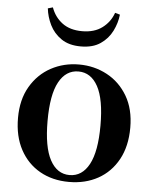

<svg xmlns="http://www.w3.org/2000/svg" viewBox="-57 -862 736 925"><g transform="rotate(5 311.5 -399.5)"><path d="M311 16.1Q231.4 16.1 170.4 -18.3Q109.4 -52.7 74.7 -116.9Q40 -181.2 40 -270Q40 -358.9 77.1 -422.1Q114.3 -485.4 175.8 -518.6Q237.3 -551.8 311 -551.8Q384.8 -551.8 446.8 -518.6Q508.8 -485.4 545.9 -422.4Q583 -359.4 583 -270Q583 -180.2 547.9 -116Q512.7 -51.8 451.4 -17.8Q390.1 16.1 311 16.1ZM311 -17.1Q371.6 -17.1 405.3 -79.6Q439 -142.1 439 -268.1Q439 -394.5 405.3 -456.3Q371.6 -518.1 311 -518.1Q250.5 -518.1 216.8 -456.3Q183.1 -394.5 183.1 -268.1Q183.1 -142.1 216.8 -79.6Q250.5 -17.1 311 -17.1ZM137.2 -808.1 161.1 -814.9Q177.7 -768.6 215.1 -740.7Q252.4 -712.9 311 -712.9Q370.1 -712.9 408.2 -741.5Q446.3 -770 461.9 -814.9L485.8 -808.1Q481.4 -767.6 462.2 -728.8Q442.9 -689.9 406 -664.6Q369.1 -639.2 311 -639.2Q253.4 -639.2 216.6 -664.6Q179.7 -689.9 160.6 -728.8Q141.6 -767.6 137.2 -808.1Z"/></g></svg>

Font: Source Han Serif TW
Style: Bold
Weight: 700
Designer: Ryoko NISHIZUKA Ë•øÂ°öÊ∂ºÂ≠ê (kana & ideographs); Frank Grie√ühammer (Latin, Greek & Cyrillic); Wenlong ZHANG Âº†ÊñáÈæô 
Foundry: Adobe
Version: Version 2.003;hotconv 1.1.1;makeotfexe 2.6.0